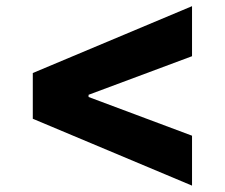

<svg xmlns="http://www.w3.org/2000/svg" viewBox="-20 -603 726 620"><path d="M600.1 -421.5V-583.1L85.9 -367.2V-219.5L600.1 -3.6V-164.8L266 -289.8V-296.9Z"/></svg>

Font: TID UI Extra Bold
Style: Regular
Weight: 800
Designer: The TID Project Authors
Foundry: Bakken & Bæck
Version: Version 1.001;hotconv 1.0.109;makeotfexe 2.5.65596